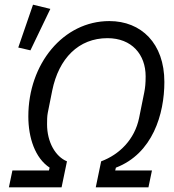

<svg xmlns="http://www.w3.org/2000/svg" viewBox="-20 -800 743 820"><path d="M195 -762 121 -780 58 -597 110 -585ZM18 0H243L266 -111C217 -131 181 -193 181 -269C181 -284 181 -303 184 -318L203 -413C231 -551 316 -637 439 -637C543 -637 602 -567 602 -474C602 -444 600 -425 596 -405L574 -296C555 -204 490 -140 412 -111L389 0H614L629 -72H472L475 -84C632 -144 682 -313 682 -450C682 -615 583 -710 447 -710C250 -710 101 -527 101 -303C101 -211 130 -125 192 -84L189 -72H33Z"/></svg>

Font: LVC Sans
Style: Italic
Weight: 400
Italic angle: -11.31°
Designer: Mike Abbink, Paul van der Laan, Pieter van Rosmalen
Foundry: Bold Monday
Version: Version 3.0